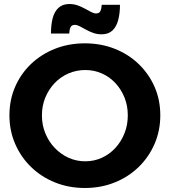

<svg xmlns="http://www.w3.org/2000/svg" viewBox="-20 -926 846 957"><path d="M403 -710Q483 -710 551.5 -683Q620 -656 671 -607Q722 -558 750.5 -493Q779 -428 779 -351Q779 -275 750.5 -209Q722 -143 671 -93.5Q620 -44 551.5 -16.5Q483 11 403 11Q323 11 254.5 -16.5Q186 -44 135 -93.5Q84 -143 55.5 -209Q27 -275 27 -351Q27 -428 55.5 -493.5Q84 -559 135 -607.5Q186 -656 254.5 -683Q323 -710 403 -710ZM405 -577Q361 -577 321.5 -560Q282 -543 252.5 -512Q223 -481 206 -440Q189 -399 189 -351Q189 -303 206 -261.5Q223 -220 253 -188.5Q283 -157 322 -139.5Q361 -122 405 -122Q449 -122 487.5 -139.5Q526 -157 555 -188.5Q584 -220 600.5 -261.5Q617 -303 617 -351Q617 -399 600.5 -440Q584 -481 555 -512Q526 -543 487.5 -560Q449 -577 405 -577ZM578 -902Q578 -859 569 -825.5Q560 -792 540 -773.5Q520 -755 486 -755Q464 -755 444.5 -762Q425 -769 408 -778.5Q391 -788 377.5 -795Q364 -802 353 -802Q337 -802 331.5 -790Q326 -778 325 -759H234Q234 -802 242.5 -835Q251 -868 271.5 -887Q292 -906 326 -906Q348 -906 367.5 -899Q387 -892 404 -882.5Q421 -873 434.5 -866Q448 -859 459 -859Q475 -859 480.5 -871Q486 -883 487 -902Z"/></svg>

Font: Alexandria SemiBold
Style: Regular
Weight: 600
Designer: Mohamed Gaber
Foundry: Kief Type Foundry
Version: Version 5.100